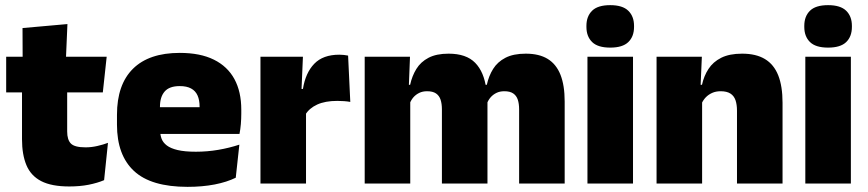

<svg xmlns="http://www.w3.org/2000/svg" viewBox="-20 -713 3372 746"><path d="M249 11.5Q180.5 11.5 140.2 -9.2Q100 -30 82.8 -71Q65.5 -112 65.5 -172V-436H241V-202Q241 -170 255.5 -155.2Q270 -140.5 312.5 -140.5Q335.5 -140.5 358.2 -145.8Q381 -151 399.5 -158L384.5 -13Q358.5 -2 324.5 4.8Q290.5 11.5 249 11.5ZM379.5 -354H4V-492.5H394.5ZM236 -480.5H68L67.5 -604L242 -619.5Z M708.5 13Q567 13 500.8 -48.5Q434.5 -110 434.5 -228.5V-267Q434.5 -384.5 496.8 -446Q559 -507.5 678.5 -507.5Q758 -507.5 811 -481.2Q864 -455 890.8 -405.8Q917.5 -356.5 917.5 -287V-271.5Q917.5 -251.5 915.8 -230.8Q914 -210 910.5 -192.5H752Q754 -223 754.8 -250Q755.5 -277 755.5 -298.5Q755.5 -324.5 747.5 -342.2Q739.5 -360 722.5 -369.2Q705.5 -378.5 678.5 -378.5Q638 -378.5 619.8 -357.5Q601.5 -336.5 601.5 -298V-253.5L602.5 -234.5V-203.5Q602.5 -188 608 -173.5Q613.5 -159 628.2 -147.8Q643 -136.5 670.2 -130Q697.5 -123.5 741 -123.5Q785.5 -123.5 828 -130.8Q870.5 -138 910 -151L896 -22.5Q861.5 -5.5 813.8 3.8Q766 13 708.5 13ZM875 -192.5H528V-296.5H875Z M1166.5 -267.5 1115.5 -367.5H1157Q1167 -430 1201 -465.2Q1235 -500.5 1298.5 -500.5Q1308 -500.5 1316.2 -499.5Q1324.5 -498.5 1332.5 -497L1341 -317Q1331 -319 1317.2 -320Q1303.5 -321 1290.5 -321Q1243.5 -321 1212.5 -306.8Q1181.5 -292.5 1166.5 -267.5ZM1169 0H992V-492.5H1157L1150 -329.5H1169Z M2174 0H1997V-288Q1997 -310 1991.8 -325.8Q1986.5 -341.5 1974 -350Q1961.5 -358.5 1939.5 -358.5Q1922 -358.5 1908.8 -352Q1895.5 -345.5 1886.2 -334.8Q1877 -324 1872 -310.5L1856.5 -383.5H1871.5Q1879 -418 1896 -445.2Q1913 -472.5 1943.8 -488.5Q1974.5 -504.5 2023 -504.5Q2075 -504.5 2108.2 -484Q2141.5 -463.5 2157.8 -422.2Q2174 -381 2174 -318.5ZM1574 0H1397V-492.5H1573L1567.5 -352.5L1574 -348ZM1874 0H1697V-288Q1697 -310 1691.8 -325.8Q1686.5 -341.5 1674 -350Q1661.5 -358.5 1639.5 -358.5Q1622 -358.5 1608.8 -352Q1595.5 -345.5 1586.2 -334.8Q1577 -324 1572 -310.5L1545 -383.5H1573.5Q1581 -418 1597.8 -445.2Q1614.5 -472.5 1645 -488.5Q1675.5 -504.5 1723 -504.5Q1791.5 -504.5 1826.2 -469Q1861 -433.5 1869.5 -366.5Q1870.5 -356.5 1872.2 -341Q1874 -325.5 1874 -314Z M2439.5 0H2262.5V-492.5H2439.5ZM2351 -528Q2302.5 -528 2280.5 -549.8Q2258.5 -571.5 2258.5 -608.5V-612.5Q2258.5 -649.5 2280.5 -671.2Q2302.5 -693 2351 -693Q2399 -693 2421.2 -671.2Q2443.5 -649.5 2443.5 -612.5V-608.5Q2443.5 -571 2421.2 -549.5Q2399 -528 2351 -528Z M3020.5 0H2843.5V-283Q2843.5 -306.5 2837.8 -323.5Q2832 -340.5 2818 -349.5Q2804 -358.5 2780 -358.5Q2761.5 -358.5 2747 -352Q2732.5 -345.5 2722.2 -334.8Q2712 -324 2706 -310.5L2679 -383.5H2707.5Q2715 -418 2732.8 -445.2Q2750.5 -472.5 2782.2 -488.5Q2814 -504.5 2863.5 -504.5Q2917.5 -504.5 2952.2 -483.5Q2987 -462.5 3003.8 -420.2Q3020.5 -378 3020.5 -313.5ZM2708 0H2531V-492.5H2707L2701.5 -366L2708 -348Z M3286 0H3109V-492.5H3286ZM3197.5 -528Q3149 -528 3127 -549.8Q3105 -571.5 3105 -608.5V-612.5Q3105 -649.5 3127 -671.2Q3149 -693 3197.5 -693Q3245.5 -693 3267.8 -671.2Q3290 -649.5 3290 -612.5V-608.5Q3290 -571 3267.8 -549.5Q3245.5 -528 3197.5 -528Z"/></svg>

Font: Anek Malayalam ExtraBold
Style: Regular
Weight: 800
Version: Version 1.003